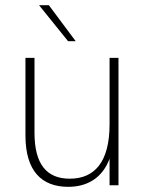

<svg xmlns="http://www.w3.org/2000/svg" viewBox="-20 -717 564 743"><path d="M244 6C318.5 6 376.5 -29 404 -103V0H438.5V-493H404V-236C404 -90 346 -25.5 250 -25.5C160.5 -25.5 113.5 -81.5 113.5 -203.5V-493H78.5V-192.5C78.5 -55.5 141 6 244 6ZM131 -697 243.5 -557.5H273L169 -697Z"/></svg>

Font: HK Grotesk ExtraLight
Style: Regular
Weight: 200
Designer: Alfredo Marco Pradil
Foundry: Hanken Design Co.
Version: Version 3.001;FEAKit 1.0